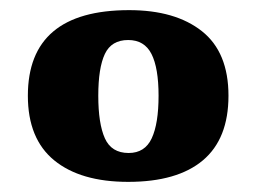

<svg xmlns="http://www.w3.org/2000/svg" viewBox="-20 -739 506 379"><path d="M233 -380Q139 -380 87 -422.5Q35 -465 35 -550Q35 -719 235 -719Q326 -719 378.5 -677.5Q431 -636 431 -550Q431 -465 380.5 -422.5Q330 -380 233 -380ZM234 -437Q266 -437 279.5 -466Q293 -495 293 -550Q293 -605 279 -632.5Q265 -660 233 -660Q200 -660 187 -632.5Q174 -605 174 -550Q174 -495 187 -466Q200 -437 234 -437Z"/></svg>

Font: Noto Serif Devanagari Black
Style: Regular
Weight: 900
Designer: Universal Thirst, Indian Type Foundry and the Monotype Design Team
Foundry: Monotype Imaging Inc.
Version: Version 2.004; ttfautohint (v1.8.4.7-5d5b)